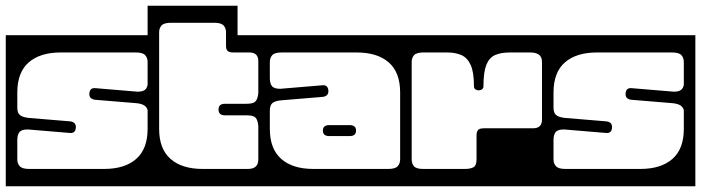

<svg xmlns="http://www.w3.org/2000/svg" viewBox="-40 -626 2432 666"><path d="M-20 -504H512V20H-20ZM171 -444Q99 -444 59.5 -409.5Q20 -375 20 -305V-253Q20 -234.5 29 -227Q38 -219.5 59 -217L204 -205Q224.5 -202 223 -183Q221.5 -162 200 -165L56 -177Q34.5 -177 27.2 -167.5Q20 -158 20 -140V-73Q20 -59 28.5 -49.5Q37 -40 61 -40H321Q393 -40 432.5 -74.8Q472 -109.5 472 -179V-243.5Q468 -264.5 434 -268L289 -280Q268.5 -283 270 -302Q271.5 -323 293 -320L437 -308Q454.5 -308 462.2 -314Q470 -320 472 -332V-411Q472 -425.5 463.5 -434.8Q455 -444 431 -444Z M784 -504H896V20H472V-606H784ZM718 -246Q718 -266 740 -266H815Q839 -266 846.5 -274.5Q854 -283 856 -303V-414Q856 -444 825 -444H770Q756.5 -444 750.2 -448.8Q744 -453.5 744 -467V-514Q744 -528.5 735.5 -537.8Q727 -547 703 -547H553Q529 -547 520.5 -537.8Q512 -528.5 512 -514V-179Q512 -109.5 551.5 -74.8Q591 -40 663 -40H820Q856 -40 856 -73V-189Q854 -210 846.5 -218Q839 -226 815 -226H740Q718 -226 718 -246Z M856 -504H1388V20H856ZM1348 -305Q1348 -375 1308.5 -409.5Q1269 -444 1197 -444H937Q913 -444 904.5 -434.8Q896 -425.5 896 -411V-355Q896 -337 903.2 -327.5Q910.5 -318 932 -318L1076 -330Q1097.5 -333 1099 -312Q1100.5 -293 1080 -290L935 -278Q914 -276 905 -268.5Q896 -261 896 -242V-179Q896 -109.5 935.5 -74.8Q975 -40 1047 -40H1307Q1331 -40 1339.5 -49.5Q1348 -59 1348 -73ZM1195 -173Q1195 -154 1173 -154H1102Q1080 -154 1080 -173Q1080 -192 1102 -192H1173Q1195 -192 1195 -173Z M1348 -504H1880V20H1348ZM1429 -444Q1405 -444 1396.5 -434.8Q1388 -425.5 1388 -411V-73Q1388 -59 1395.8 -49.5Q1403.5 -40 1428 -40H1573Q1592 -40 1602.5 -46Q1613 -52 1613 -73V-156Q1613 -169.5 1618.5 -175.2Q1624 -181 1639 -181H1809Q1840 -181 1840 -211V-411Q1840 -429 1829.2 -436.5Q1818.5 -444 1800 -444H1729Q1697.5 -444 1677.2 -435Q1657 -426 1647 -401Q1637 -376 1637 -327Q1637 -317.5 1628.5 -314.2Q1620 -311 1611.8 -314.5Q1603.5 -318 1604 -327.5Q1604 -376 1592.5 -401Q1581 -426 1560.2 -435Q1539.5 -444 1511 -444Z M1840 -504H2372V20H1840ZM2031 -444Q1959 -444 1919.5 -409.5Q1880 -375 1880 -305V-253Q1880 -234.5 1889 -227Q1898 -219.5 1919 -217L2064 -205Q2084.5 -202 2083 -183Q2081.5 -162 2060 -165L1916 -177Q1894.5 -177 1887.2 -167.5Q1880 -158 1880 -140V-73Q1880 -59 1888.5 -49.5Q1897 -40 1921 -40H2181Q2253 -40 2292.5 -74.8Q2332 -109.5 2332 -179V-243.5Q2328 -264.5 2294 -268L2149 -280Q2128.5 -283 2130 -302Q2131.5 -323 2153 -320L2297 -308Q2314.5 -308 2322.2 -314Q2330 -320 2332 -332V-411Q2332 -425.5 2323.5 -434.8Q2315 -444 2291 -444Z"/></svg>

Font: Honk Rounded
Style: Regular
Weight: 400
Designer: Noopur Datye & Yesha Goshar
Foundry: Ek Type
Version: Version 1.000